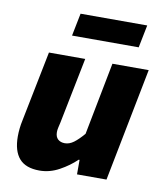

<svg xmlns="http://www.w3.org/2000/svg" viewBox="-80 -756 712 834"><g transform="rotate(10 276.0 -339.0)"><path d="M150 12Q89 12 60.5 -21Q32 -54 32 -118Q32 -135 34 -153.5Q36 -172 40 -190L102 -500H262L204 -210Q201 -197 198.5 -186Q196 -175 196 -166Q196 -145 207.5 -134.5Q219 -124 238 -124Q258 -124 277 -138Q296 -152 320 -180L382 -500H542L444 0H314V-64H310Q279 -34 237 -11Q195 12 150 12ZM188 -590 208 -690H502L482 -590Z"/></g></svg>

Font: Source Sans 3 Black
Style: Italic
Weight: 900
Italic angle: -11°
Designer: Paul D. Hunt
Foundry: Adobe
Version: Version 3.052;hotconv 1.1.0;makeotfexe 2.6.0